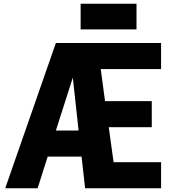

<svg xmlns="http://www.w3.org/2000/svg" viewBox="-20 -1011 925 1031"><path d="M713 -853ZM713 -853H413V-991H713ZM845 0H437L418 -170H236L182 0H8L280 -780H845V-640H521L544 -468H795V-328H564L590 -140H845ZM402 -310 371 -594 280 -310Z"/></svg>

Font: Tanohe Sans
Style: Bold
Weight: 700
Designer: Village Type and Design LLC & Cristiano Sobral
Foundry: Cooper Hewitt Smithsonian Design Museum
Version: Version 1.00;September 29, 2021;FontCreator 13.0.0.2655 64-b